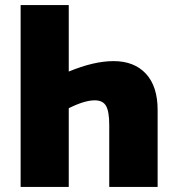

<svg xmlns="http://www.w3.org/2000/svg" viewBox="-20 -734 684 754"><path d="M250 -714V-453Q349 -494 426 -494Q507 -494 553 -444.5Q599 -395 599 -302V0H409V-243Q409 -296 396.5 -318Q384 -340 352 -340Q312 -340 250 -309V0H61V-714Z"/></svg>

Font: Noto Sans Display Black Narrow
Style: Regular
Weight: 900
Width: 4
Designer: Monotype Design team
Foundry: Monotype Imaging Inc.
Version: Version 1.000